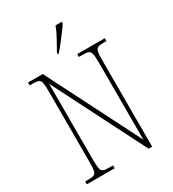

<svg xmlns="http://www.w3.org/2000/svg" viewBox="-219 -1049 1049 1166"><g transform="rotate(-30 305.5 -465.5)"><path d="M40 0V-20H66Q91 -20 103 -26Q115 -32 118.5 -51Q122 -70 122 -108V-606Q122 -645 118.5 -663.5Q115 -682 103 -688Q91 -694 66 -694H40V-714H143L473 -63V-606Q473 -645 469 -663.5Q465 -682 453.5 -688Q442 -694 417 -694H385V-714H578V-694H554Q529 -694 517 -688Q505 -682 501.5 -663.5Q498 -645 498 -606V0H473L147 -643V-108Q147 -70 150.5 -51Q154 -32 166 -26Q178 -20 203 -20H235V0ZM283 -784Q305 -824 325.5 -860.5Q346 -897 358 -931H402V-921Q392 -904 372 -877Q352 -850 329.5 -821.5Q307 -793 287 -771H283Z"/></g></svg>

Font: Noto Serif Lao Condensed Thin
Style: Regular
Weight: 100
Width: 3
Designer: Monotype Design Team
Foundry: Monotype Imaging Inc.
Version: Version 2.003; ttfautohint (v1.8.4.7-5d5b)